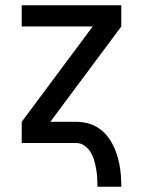

<svg xmlns="http://www.w3.org/2000/svg" viewBox="-20 -540 540 725"><path d="M348 165Q348 148 347 131Q346 114 343 97.5Q340 81 335.5 65Q331 49 322 34.5Q313 20 299 10Q285 0 268 0H62V-80L330 -440H62V-520H438V-440L170 -80H268Q289 -80 309.5 -75Q330 -70 348 -59Q366 -48 380 -32Q394 -16 404 2.5Q414 21 420.5 41Q427 61 431 81.5Q435 102 436.5 123Q438 144 438 165Z"/></svg>

Font: Iosevka SS18 Medium
Style: Regular
Weight: 500
Monospace: yes
Designer: Belleve Invis
Foundry: Belleve Invis
Version: Version 25.1.1; ttfautohint (v1.8.4)